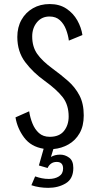

<svg xmlns="http://www.w3.org/2000/svg" viewBox="-20 -726 490 948"><path d="M218 201.5Q196.5 201.5 175 198.2Q153.5 195 135 188.5L153.5 145Q171 151 187 154.2Q203 157.5 221.5 157.5Q251 157.5 271.2 144.8Q291.5 132 291.5 106Q291.5 73.5 260 73.5Q243.5 73.5 232.2 81.8Q221 90 215 103.5L172 91L195.5 8.5Q133 -1.5 99.2 -46.8Q65.5 -92 56.5 -146.5L124 -176.5Q128.5 -146 140 -117Q151.5 -88 172.2 -69.2Q193 -50.5 225.5 -50.5Q273 -50.5 296 -79.5Q319 -108.5 319 -150.5Q319 -208 289.8 -245.8Q260.5 -283.5 201 -326.5Q143.5 -367.5 104.5 -419.2Q65.5 -471 65.5 -543.5Q65.5 -591.5 86 -628Q106.5 -664.5 142.5 -685.2Q178.5 -706 225.5 -706Q274 -706 308 -683.2Q342 -660.5 361.8 -625.2Q381.5 -590 387 -553L320 -525.5Q316.5 -553 306 -580.5Q295.5 -608 275.8 -626.2Q256 -644.5 224.5 -644.5Q186 -644.5 162.5 -616Q139 -587.5 139 -546Q139 -495.5 163.5 -460.2Q188 -425 240.5 -386.5Q281 -357 316 -326.2Q351 -295.5 372.2 -255Q393.5 -214.5 393.5 -156Q393.5 -104 373 -68.2Q352.5 -32.5 318.2 -13Q284 6.5 243.5 10L231.5 49Q250.5 37.5 277.5 37.5Q301 37.5 321.5 52.5Q342 67.5 342 103Q342 156.5 305 179Q268 201.5 218 201.5Z"/></svg>

Font: Trispace Condensed Light
Style: Regular
Weight: 300
Width: 3
Designer: Tyler Finck
Foundry: Etcetera Type Company
Version: Version 1.210; ttfautohint (v1.8.3)